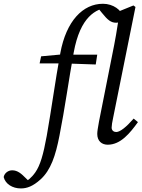

<svg xmlns="http://www.w3.org/2000/svg" viewBox="-171 -770 767 1039"><path d="M411.8 13.1C482.3 13.1 532.6 -50 575.5 -109.2L552.3 -128.3C512.5 -82.4 478.8 -55.6 457.9 -55.6C445 -55.6 433.1 -63.5 433.1 -79.5C433.1 -89.5 436.1 -110.3 442.1 -137.1L562.1 -732.3L551 -740.4L476.2 -710C464.2 -615.4 451 -545.6 437 -476.6L364.6 -111.7C358.4 -77 355.3 -58.6 355.3 -45.2C355.3 -6.1 380.4 13.1 411.8 13.1ZM386.1 -749.6C277.6 -749.6 187.4 -656.4 155.5 -483.2C126.8 -325.7 108.8 -186.8 82 -35.3C63.2 68.8 46.3 124.8 20.5 162.1C-1.2 193.2 -23.1 209.3 -43.9 219.6L-8.3 216.6L-32.5 193C-54.5 170.7 -75.6 151.6 -104.8 151.6C-127.1 151.6 -147.1 166.9 -151.1 188.2C-141.8 225.8 -103.4 249.7 -58 249.7C-25.7 249.7 7 238.3 48 201.2C103.7 151.2 129.8 72.4 150.7 -35.3C179.7 -181.2 201.6 -341.2 227.6 -484.6C263.2 -682.1 348.8 -721.2 414.5 -730.7L353.8 -733.3L380.9 -699.9C411.6 -662 428.8 -647 457.9 -647C474.2 -647 488.4 -656.4 495.3 -678.6C487.2 -714.7 442.3 -749.6 386.1 -749.6ZM43.4 -427H174L347.1 -421L355.2 -474.2H183V-477.3L51.5 -465.2L43.4 -427Z"/></svg>

Font: Source Serif Variable
Style: Italic
Weight: 389
Italic angle: -12°
Designer: Frank Grießhammer
Foundry: Adobe Systems Incorporated
Version: Version 3.001;hotconv 1.0.111;makeotfexe 2.5.65597